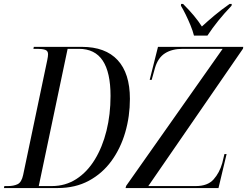

<svg xmlns="http://www.w3.org/2000/svg" viewBox="-45 -951 1250 971"><path d="M-25 0 -23 -10H-5Q24 -10 44 -19.5Q64 -29 72 -66L194 -647Q196 -657 197 -664Q198 -671 198 -677Q198 -694 183.5 -699Q169 -704 146 -704H124L126 -714H369Q488 -714 550 -647Q612 -580 612 -451Q612 -363 588.5 -282Q565 -201 519 -137.5Q473 -74 404.5 -37Q336 0 246 0ZM217 -10Q286 -10 341 -45.5Q396 -81 434.5 -144Q473 -207 493.5 -289.5Q514 -372 514 -466Q514 -585 474.5 -644.5Q435 -704 354 -704H297L151 -10ZM590 0 593 -11 1081 -704H879Q825 -704 789.5 -681.5Q754 -659 739 -608L722 -547H712L754 -714H1185L1184 -705L705 -10H945Q1005 -10 1035 -43.5Q1065 -77 1079 -126L1090 -172H1101L1060 0ZM936 -771Q930 -795 918.5 -823Q907 -851 894 -877.5Q881 -904 870 -922L871 -931H881Q912 -900 935 -872.5Q958 -845 976 -817Q1003 -842 1038 -871.5Q1073 -901 1116 -931H1127L1126 -922Q1054 -847 1004 -771Z"/></svg>

Font: Noto Serif Display Condensed
Style: Italic
Weight: 400
Width: 3
Italic angle: -12°
Designer: Monotype Design Team
Foundry: Monotype Imaging Inc.
Version: Version 2.009